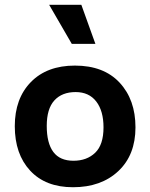

<svg xmlns="http://www.w3.org/2000/svg" viewBox="-20 -773 630 805"><path d="M186 -753H321L380 -589H281ZM286 12Q171 12 106.5 -57.5Q42 -127 42 -244Q42 -360 109.5 -429Q177 -498 294 -498Q415 -498 481.5 -426.5Q548 -355 548 -239Q548 -123 476 -55.5Q404 12 286 12ZM414 -239Q414 -308 383.5 -347.5Q353 -387 297 -387Q240 -387 208 -352Q176 -317 176 -245Q176 -173 203.5 -136Q231 -99 288 -99Q344 -99 379 -132.5Q414 -166 414 -239Z"/></svg>

Font: Palanquin Dark
Style: Regular
Weight: 400
Designer: Pria Ravichandran
Version: Version 1.001